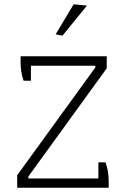

<svg xmlns="http://www.w3.org/2000/svg" viewBox="-20 -874 585 894"><path d="M239 -714 323 -854 385 -848 271 -708ZM60 -58 424 -560V-568H124V-498H90Q76 -538 76 -581V-612H477V-556L112 -52V-43H438V-118H471Q486 -80 486 -30V0H60Z"/></svg>

Font: Athiti Light
Style: Regular
Weight: 300
Designer: CadsonDemak Team
Foundry: CadsonDemak
Version: Version 1.032